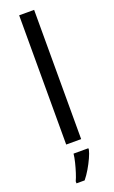

<svg xmlns="http://www.w3.org/2000/svg" viewBox="-186 -800 629 1061"><g transform="rotate(-20 129.0 -269.5)"><path d="M173 0H85V-760H173ZM193 70Q189 88 176.5 115.5Q164 143 147.5 171Q131 199 113 221H65V209Q73 192 81.5 165.5Q90 139 97 110.5Q104 82 106 61H193Z"/></g></svg>

Font: Noto Sans Historical
Style: Regular
Weight: 400
Designer: Monotype Design Team
Foundry: Monotype Imaging Inc.
Version: Version 2.013; ttfautohint (v1.8.4.7-5d5b)